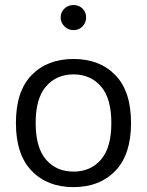

<svg xmlns="http://www.w3.org/2000/svg" viewBox="-20 -747 590 772"><path d="M275.5 -447.9Q343.8 -447.9 385.7 -399.8Q427.7 -351.7 427.7 -252.6Q427.7 -153.2 385.9 -105.1Q344.1 -57 275.5 -57Q206.9 -57 165.2 -105.1Q123.4 -153.2 123.4 -252.6Q123.4 -351.7 165.3 -399.8Q207.2 -447.9 275.5 -447.9ZM275.5 -509.9Q170.3 -509.9 107.1 -445Q44 -380.1 44 -252.6Q44 -125.3 107.3 -60Q170.6 5.4 275.5 5.4Q380.5 5.4 443.7 -60Q506.9 -125.3 506.9 -252.6Q506.9 -380.1 443.8 -445Q380.8 -509.9 275.5 -509.9ZM223.9 -677Q223.9 -656.1 239 -641Q254 -625.9 275.6 -625.9Q297.4 -625.9 311.9 -641Q326.3 -656.1 326.3 -677Q326.3 -698 311.9 -712.4Q297.4 -726.8 275.6 -726.8Q254 -726.8 239 -712.4Q223.9 -698 223.9 -677Z"/></svg>

Font: Estedad-FD VF
Style: Regular
Weight: 100
Designer: Amin Abedi
Version: Version 7.3